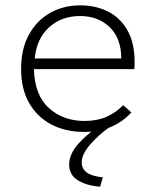

<svg xmlns="http://www.w3.org/2000/svg" viewBox="-20 -484 590 719"><path d="M296 10Q225 10 172 -18Q119 -46 89 -98.5Q59 -151 59 -225Q59 -302 89 -355.5Q119 -409 169 -436.5Q219 -464 281 -464Q338 -464 384 -441Q430 -418 457 -371Q484 -324 484 -252Q484 -244 484 -238.5Q484 -233 483 -225H107Q110 -127 163.5 -79Q217 -31 297 -31Q343 -31 378.5 -46.5Q414 -62 441 -90L472 -63Q440 -28 396 -9Q352 10 296 10ZM110 -265H434Q434 -341 390.5 -382.5Q347 -424 280 -424Q210 -424 163.5 -381.5Q117 -339 110 -265ZM365 180 355 215Q307 212 273 192Q239 172 239 132Q239 92 276 51.5Q313 11 367 -22L390 -8Q348 22 317 58Q286 94 286 124Q286 173 365 180Z"/></svg>

Font: Inconsolata SemiExpanded Light
Style: Regular
Weight: 300
Width: 6
Monospace: yes
Designer: Raph Levien, Cyreal, Brenton Simpson
Foundry: Raph Levien, Cyreal, Google
Version: Version 3.001; ttfautohint (v1.8.2.53-6de2)